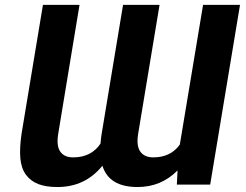

<svg xmlns="http://www.w3.org/2000/svg" viewBox="-20 -747 994 777"><path d="M394.5 -76.3Q324.6 9.9 212.4 9.9Q166.5 9.9 135.7 -1.8Q104.8 -13.5 85.4 -39.2Q66.1 -65 62.3 -106.4Q58.6 -147.7 67.5 -207.4L153.8 -727.3H301.8L215.9 -207.4Q207.4 -157.3 223.7 -133.7Q240.1 -110.1 275.9 -110.1Q349.4 -110.1 386.7 -165.8Q388.5 -189.6 391.7 -207.4L478 -727.3H625.7L539.4 -207.4Q530.9 -157.3 547.6 -133.7Q564.3 -110.1 600.1 -110.1Q670.8 -110.1 707.7 -161.9L801.8 -727.3H951.3L830.6 0H695.7L698.5 -57.2Q632.1 9.9 536.6 9.9Q421.2 9.9 394.5 -76.3Z"/></svg>

Font: Karasuma Gothic
Style: Bold Italic
Weight: 700
Italic angle: 9.39998°
Designer: Rasmus Andersson / Ryoko Nishizuka
Foundry: Genbu
Version: Version 1.00